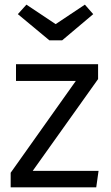

<svg xmlns="http://www.w3.org/2000/svg" viewBox="-20 -808 477 828"><path d="M346 -788 382 -747 248 -634H193L57 -747L94 -788L220 -704ZM403 -531V-467L121 -71H405L395 0H26V-63L307 -459H49V-531Z"/></svg>

Font: Sedus Text
Style: Regular
Weight: 400
Designer: TypeMates
Foundry: TypeMates, Runge Thomsen GbR
Version: Version 4.202;PS 004.202;hotconv 1.0.88;makeotf.lib2.5.64775